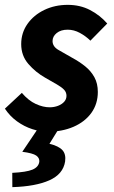

<svg xmlns="http://www.w3.org/2000/svg" viewBox="-25 -528 468 787"><path d="M169.5 12Q140.3 12 107.2 1.3Q74.2 -9.4 44.8 -30.6Q15.5 -51.8 -4.9 -82.6L64.5 -147.3Q91.9 -115.5 121.8 -101.8Q151.7 -88.2 178.5 -88.2Q197 -88.2 212.9 -94.3Q228.8 -100.5 238.2 -111Q247.5 -121.5 247.5 -135.2Q247.5 -149.6 237.9 -159.9Q228.4 -170.2 208.8 -181.6Q189.2 -192.9 160 -209.6Q120.5 -232 91.2 -266Q61.9 -299.9 61.9 -347.2Q61.9 -393.4 87.5 -429.8Q113.1 -466.2 156.5 -487.2Q200 -508.1 252.6 -508.1Q303.5 -508.1 344.1 -486.9Q384.7 -465.8 414.6 -431.6L345.5 -361.3Q326.2 -380.3 302 -393.3Q277.9 -406.3 252.3 -406.3Q224.4 -406.3 207.4 -392.6Q190.4 -378.8 190.4 -359.8Q190.4 -336.6 216 -322.5Q241.7 -308.4 272.2 -290.4Q300.9 -274.9 324.4 -255.9Q348 -236.8 362 -211.3Q376 -185.8 376 -151.1Q376 -102.3 349.6 -65.4Q323.1 -28.6 276.3 -8.3Q229.4 12 169.5 12ZM25.6 239.1 25.3 180.5Q83.2 177.6 108 167.3Q132.8 157 136.1 135.3Q137.7 119.7 123.6 109.7Q109.5 99.7 66.4 94.2L132.3 -3.6H218L177.7 61.4Q215.1 70.4 230.6 87.1Q246 103.8 241.9 133.9Q233.7 186 177.2 211.1Q120.8 236.2 25.6 239.1Z"/></svg>

Font: Source Sans 3
Style: Italic
Weight: 200
Italic angle: -11°
Designer: Paul D. Hunt
Foundry: Adobe
Version: Version 3.046;hotconv 1.0.118;makeotfexe 2.5.65603